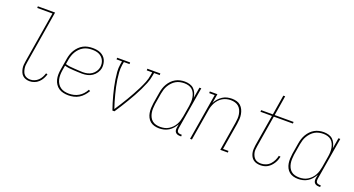

<svg xmlns="http://www.w3.org/2000/svg" viewBox="-47 -1337 3594 1947"><g transform="rotate(20 1750.0 -363.5)"><path d="M291 8Q270 8 250.5 2Q231 -4 216.5 -17Q202 -30 194 -48.5Q186 -67 182 -87Q178 -107 179.5 -128Q181 -149 185 -171L275 -717H111V-735H297L204 -168Q200 -149 199 -131Q198 -113 201 -95.5Q204 -78 210 -61.5Q216 -45 228 -33Q240 -21 256.5 -15.5Q273 -10 291 -10Q314 -10 336 -19Q358 -28 375.5 -44.5Q393 -61 404 -82Q415 -103 422 -125L439 -119Q431 -94 418.5 -71Q406 -48 386.5 -29.5Q367 -11 341.5 -1.5Q316 8 291 8Z M709 8Q681 8 654 2Q627 -4 605.5 -18.5Q584 -33 569.5 -55Q555 -77 548.5 -103Q542 -129 542.5 -157Q543 -185 548 -213L568 -333Q572 -358 580 -383Q588 -408 602 -431Q616 -454 635.5 -473.5Q655 -493 678.5 -505.5Q702 -518 728 -523Q754 -528 780 -528Q802 -528 824 -524.5Q846 -521 865.5 -512Q885 -503 900.5 -488Q916 -473 924.5 -454Q933 -435 936 -413Q939 -391 936 -368Q931 -341 914.5 -316Q898 -291 873.5 -274.5Q849 -258 821 -252Q793 -246 765 -246Q741 -246 717.5 -247.5Q694 -249 669.5 -250Q645 -251 621.5 -254Q598 -257 576 -264L567 -210Q563 -185 562.5 -160Q562 -135 567.5 -111.5Q573 -88 585.5 -68Q598 -48 617 -34.5Q636 -21 660 -15.5Q684 -10 709 -10Q735 -10 761.5 -16Q788 -22 812 -36Q836 -50 855 -71Q874 -92 887 -117L903 -108Q888 -82 867.5 -59Q847 -36 821.5 -20.5Q796 -5 766.5 1.5Q737 8 709 8ZM769 -263Q792 -263 816.5 -268.5Q841 -274 862.5 -288.5Q884 -303 898.5 -325Q913 -347 917 -371Q920 -391 917.5 -410Q915 -429 906.5 -446Q898 -463 885 -475.5Q872 -488 855 -496Q838 -504 819 -507Q800 -510 780 -510Q757 -510 733.5 -505.5Q710 -501 688 -489Q666 -477 648.5 -459Q631 -441 618.5 -420Q606 -399 598.5 -376Q591 -353 587 -330L579 -282Q601 -275 624.5 -272Q648 -269 672.5 -268Q697 -267 720.5 -265Q744 -263 769 -263Z M1183 0Q1170 -37 1158.5 -74.5Q1147 -112 1137 -150.5Q1127 -189 1118.5 -227.5Q1110 -266 1104 -305.5Q1098 -345 1094.5 -385.5Q1091 -426 1098 -468L1104 -502H1045V-520H1185V-502H1124L1118 -468Q1112 -428 1114.5 -389.5Q1117 -351 1122.5 -313Q1128 -275 1136 -238Q1144 -201 1153.5 -164.5Q1163 -128 1173.5 -92Q1184 -56 1196 -21Q1219 -56 1242 -92Q1265 -128 1286.5 -164.5Q1308 -201 1328.5 -238Q1349 -275 1368 -313Q1387 -351 1402.5 -389.5Q1418 -428 1424 -468L1430 -502H1371V-520H1511V-502H1450L1444 -468Q1437 -426 1420.5 -385.5Q1404 -345 1385 -305.5Q1366 -266 1344.5 -227.5Q1323 -189 1300 -150.5Q1277 -112 1253.5 -74.5Q1230 -37 1205 0Z M1688 8Q1661 8 1636 1Q1611 -6 1592 -21.5Q1573 -37 1561.5 -60Q1550 -83 1546 -108Q1542 -133 1543 -159.5Q1544 -186 1548 -213L1568 -333Q1572 -358 1580 -382.5Q1588 -407 1601.5 -430Q1615 -453 1633.5 -472Q1652 -491 1675 -504Q1698 -517 1723.5 -522.5Q1749 -528 1774 -528Q1801 -528 1827 -520.5Q1853 -513 1871 -496Q1889 -479 1899.5 -455Q1910 -431 1914 -405L1933 -520H1953L1876 -59Q1875 -49 1876 -39.5Q1877 -30 1882.5 -23Q1888 -16 1897.5 -13Q1907 -10 1916 -10H1928V8H1913Q1900 8 1887.5 4Q1875 0 1866.5 -9.5Q1858 -19 1856 -32Q1854 -45 1856 -59L1863 -100Q1850 -76 1831.5 -54.5Q1813 -33 1789.5 -18.5Q1766 -4 1740 2Q1714 8 1688 8ZM1694 -10Q1717 -10 1740 -15Q1763 -20 1783.5 -32.5Q1804 -45 1821 -62.5Q1838 -80 1849.5 -101Q1861 -122 1867.5 -144Q1874 -166 1878 -189L1898 -309Q1902 -333 1903 -357Q1904 -381 1900 -403.5Q1896 -426 1886.5 -447Q1877 -468 1860.5 -482.5Q1844 -497 1821.5 -503.5Q1799 -510 1775 -510Q1752 -510 1728.5 -505Q1705 -500 1684.5 -488Q1664 -476 1647 -458Q1630 -440 1617.5 -419Q1605 -398 1598 -375.5Q1591 -353 1587 -330L1567 -210Q1564 -186 1563 -162Q1562 -138 1566 -115Q1570 -92 1580 -71.5Q1590 -51 1607 -36.5Q1624 -22 1647 -16Q1670 -10 1694 -10Z M2021 0 2104 -502H2045V-520H2127L2110 -420Q2122 -444 2140.5 -465Q2159 -486 2182 -501Q2205 -516 2231 -522Q2257 -528 2283 -528Q2309 -528 2334 -521Q2359 -514 2377 -497.5Q2395 -481 2405.5 -458.5Q2416 -436 2420.5 -411Q2425 -386 2423.5 -359.5Q2422 -333 2418 -307L2370 -18H2429V0H2347L2398 -310Q2402 -334 2403.5 -357.5Q2405 -381 2401 -404Q2397 -427 2387.5 -447.5Q2378 -468 2361.5 -482.5Q2345 -497 2322.5 -503.5Q2300 -510 2276 -510Q2254 -510 2231.5 -504.5Q2209 -499 2188.5 -487Q2168 -475 2151.5 -457Q2135 -439 2124 -418.5Q2113 -398 2106 -376Q2099 -354 2096 -331L2041 0Z M2782 8Q2761 8 2741 3Q2721 -2 2705 -14Q2689 -26 2679.5 -43.5Q2670 -61 2665.5 -81Q2661 -101 2662 -122.5Q2663 -144 2666 -165L2722 -502H2598L2599 -520H2725L2760 -735H2780L2745 -520H2949L2948 -502H2742L2686 -162Q2683 -144 2681.5 -125.5Q2680 -107 2684 -89.5Q2688 -72 2696 -56.5Q2704 -41 2716.5 -30Q2729 -19 2746.5 -14.5Q2764 -10 2782 -10Q2808 -10 2834 -20.5Q2860 -31 2878.5 -51Q2897 -71 2909 -96Q2921 -121 2926 -146L2945 -143Q2941 -124 2934 -105.5Q2927 -87 2916 -69.5Q2905 -52 2890.5 -37Q2876 -22 2858.5 -11.5Q2841 -1 2821 3.5Q2801 8 2782 8Z M3188 8Q3161 8 3136 1Q3111 -6 3092 -21.5Q3073 -37 3061.5 -60Q3050 -83 3046 -108Q3042 -133 3043 -159.5Q3044 -186 3048 -213L3068 -333Q3072 -358 3080 -382.5Q3088 -407 3101.5 -430Q3115 -453 3133.5 -472Q3152 -491 3175 -504Q3198 -517 3223.5 -522.5Q3249 -528 3274 -528Q3301 -528 3327 -520.5Q3353 -513 3371 -496Q3389 -479 3399.5 -455Q3410 -431 3414 -405L3433 -520H3453L3376 -59Q3375 -49 3376 -39.5Q3377 -30 3382.5 -23Q3388 -16 3397.5 -13Q3407 -10 3416 -10H3428V8H3413Q3400 8 3387.5 4Q3375 0 3366.5 -9.5Q3358 -19 3356 -32Q3354 -45 3356 -59L3363 -100Q3350 -76 3331.5 -54.5Q3313 -33 3289.5 -18.5Q3266 -4 3240 2Q3214 8 3188 8ZM3194 -10Q3217 -10 3240 -15Q3263 -20 3283.5 -32.5Q3304 -45 3321 -62.5Q3338 -80 3349.5 -101Q3361 -122 3367.5 -144Q3374 -166 3378 -189L3398 -309Q3402 -333 3403 -357Q3404 -381 3400 -403.5Q3396 -426 3386.5 -447Q3377 -468 3360.5 -482.5Q3344 -497 3321.5 -503.5Q3299 -510 3275 -510Q3252 -510 3228.5 -505Q3205 -500 3184.5 -488Q3164 -476 3147 -458Q3130 -440 3117.5 -419Q3105 -398 3098 -375.5Q3091 -353 3087 -330L3067 -210Q3064 -186 3063 -162Q3062 -138 3066 -115Q3070 -92 3080 -71.5Q3090 -51 3107 -36.5Q3124 -22 3147 -16Q3170 -10 3194 -10Z"/></g></svg>

Font: Iosevka Curly Slab Thin
Style: Italic
Weight: 100
Italic angle: -9°
Monospace: yes
Designer: Belleve Invis
Foundry: Belleve Invis
Version: Version 22.1.2; ttfautohint (v1.8.4)